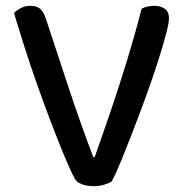

<svg xmlns="http://www.w3.org/2000/svg" viewBox="-20 -633 633 659"><path d="M363 -10Q356 -5 339 0.5Q322 6 302 6Q278 6 260 -1Q242 -8 236 -21Q220 -51 199 -102Q178 -153 154 -216Q130 -279 106.5 -345.5Q83 -412 63 -475Q43 -538 28 -588Q36 -597 51 -605Q66 -613 84 -613Q106 -613 118 -602.5Q130 -592 137 -570Q178 -446 216.5 -329.5Q255 -213 300 -94H305Q331 -167 360 -252Q389 -337 416.5 -427Q444 -517 466 -603Q475 -608 486 -610.5Q497 -613 510 -613Q532 -613 546 -602.5Q560 -592 560 -570Q560 -554 549 -512.5Q538 -471 520 -415.5Q502 -360 480 -299.5Q458 -239 435.5 -181Q413 -123 394.5 -78Q376 -33 363 -10Z"/></svg>

Font: Baloo Tamma 2 Medium
Style: Regular
Weight: 500
Designer: Divya Kowshik, Shuchita Grover and Ek Type
Foundry: Ek Type
Version: Version 1.700